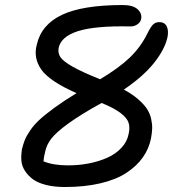

<svg xmlns="http://www.w3.org/2000/svg" viewBox="-20 -688 740 763"><path d="M237.8 55.2Q195.8 55.2 162.8 46.9Q129.9 38.6 110.6 24.2Q91.3 9.8 78.9 -9.5Q66.4 -28.8 64.9 -50.3Q63.5 -71.8 66.9 -94.2Q72.3 -115.7 78.6 -131.6Q85 -147.5 99.4 -168.9Q113.8 -190.4 136 -211.2Q158.2 -231.9 195.6 -259.3Q232.9 -286.6 284.2 -317.9Q229.5 -341.8 194.3 -365.7Q159.2 -389.6 143.6 -412.4Q127.9 -435.1 123.5 -459.7Q119.1 -484.4 126 -509.8Q144 -590.3 226.6 -629.2Q309.1 -668 467.8 -668Q507.8 -668 526.4 -651.6Q544.9 -635.3 541 -612.8Q538.1 -599.1 525.1 -590.6Q512.2 -582 496.1 -583Q359.4 -585.9 290.8 -564.5Q222.2 -543 212.9 -497.1Q209.5 -476.6 220.5 -460.4Q231.4 -444.3 268.6 -423.1Q305.7 -401.9 377.9 -373Q453.6 -418.5 496.3 -459.7Q539.1 -501 565.9 -555.2Q578.1 -580.1 587.9 -590.1Q597.7 -600.1 612.8 -600.1Q633.8 -600.1 642.1 -584.2Q650.4 -568.4 646 -542Q636.2 -494.1 593.5 -439.7Q550.8 -385.3 472.2 -332Q506.3 -313.5 529.5 -293.2Q552.7 -272.9 564.5 -254.6Q576.2 -236.3 580.8 -215.1Q585.4 -193.8 584.7 -176.8Q584 -159.7 580.1 -138.2Q571.8 -96.7 547.6 -62.5Q523.4 -28.3 482.9 -1.5Q442.4 25.4 379.6 40.3Q316.9 55.2 237.8 55.2ZM159.2 -84Q153.8 -62.5 152.8 -46.9Q191.4 -30.8 250 -30.8Q293.5 -30.8 333.3 -38.6Q373 -46.4 406.5 -61.3Q439.9 -76.2 462.6 -100.6Q485.4 -125 491.2 -155.8Q497.1 -181.2 491 -200.2Q484.9 -219.2 459 -239Q433.1 -258.8 383.8 -278.8Q299.8 -232.4 251.2 -197Q202.6 -161.6 183.6 -136.7Q164.6 -111.8 159.2 -84Z"/></svg>

Font: Shantell Sans Bouncy
Style: Italic
Weight: 400
Italic angle: -11.31°
Designer: Stephen Nixon, Anya Danilova, Shantell Martin
Foundry: Arrow Type
Version: Version 1.006;[9816181b4]